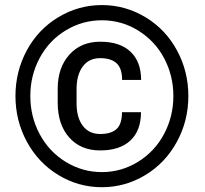

<svg xmlns="http://www.w3.org/2000/svg" viewBox="-20 -741 824 770"><path d="M545.4 -291Q545.4 -216.8 502.7 -177.2Q460 -137.7 381.8 -137.7Q303.7 -137.7 257.6 -189.7Q211.4 -241.7 211.4 -329.6V-384.8Q211.4 -469.7 258.1 -521.7Q304.7 -573.7 381.8 -573.7Q461.4 -573.7 503.7 -533.4Q545.9 -493.2 545.9 -420.4H469.7Q469.7 -467.3 447.3 -487.5Q424.8 -507.8 381.8 -507.8Q336.9 -507.8 312.3 -474.9Q287.6 -441.9 287.1 -386.7V-326.7Q287.1 -269.5 312 -236.6Q336.9 -203.6 381.8 -203.6Q425.3 -203.6 447.3 -223.4Q469.2 -243.2 469.2 -291ZM675.3 -356Q675.3 -437 638.7 -506.6Q602.1 -576.2 535.2 -617.9Q468.3 -659.7 388.7 -659.7Q311 -659.7 244.4 -619.6Q177.7 -579.6 139.6 -509.3Q101.6 -439 101.6 -356Q101.6 -272.9 139.4 -202.6Q177.2 -132.3 243.9 -91.6Q310.5 -50.8 388.7 -50.8Q466.8 -50.8 533.9 -92.3Q601.1 -133.8 638.2 -204.1Q675.3 -274.4 675.3 -356ZM42 -356Q42 -454.6 87.6 -539.1Q133.3 -623.5 214.1 -672.1Q294.9 -720.7 388.7 -720.7Q482.4 -720.7 563.2 -672.1Q644 -623.5 689.7 -539.1Q735.4 -454.6 735.4 -356Q735.4 -256.3 689 -171.6Q642.6 -86.9 562.3 -38.6Q481.9 9.8 388.7 9.8Q294.4 9.8 214.1 -39.1Q133.8 -87.9 87.9 -172.4Q42 -256.8 42 -356Z"/></svg>

Font: Roboto Condensed
Style: Bold
Weight: 700
Designer: Google
Version: Version 2.134; 2016